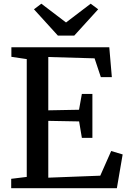

<svg xmlns="http://www.w3.org/2000/svg" viewBox="-20 -992 676 1012"><path d="M121 -59.5V-680.5L40 -692.5V-743H556L569.5 -585.5H511.5L478.5 -684.5L234.5 -691.5V-410.5L396.5 -413.5L411.5 -497H467V-265.5H411.5L397 -352L234.5 -355V-55.5L508.5 -66L566 -196L626.5 -178L596 0H39V-49.5ZM285 -804.5 159 -943 198 -972.5 328 -873.5 458 -972.5 497.5 -943 371.5 -804.5Z"/></svg>

Font: Merriweather 24pt Medium
Style: Regular
Weight: 500
Designer: Eben Sorkin
Foundry: Eben Sorkin
Version: Version 2.100